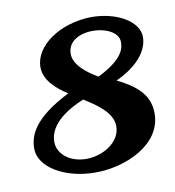

<svg xmlns="http://www.w3.org/2000/svg" viewBox="-55 -446 456 501"><g transform="rotate(-10 172.5 -195.5)"><path d="M160.4 -188.2C197.8 -165.3 233.6 -139.4 233.6 -104.7C233.6 -61.5 184.8 -34.2 142.6 -34.2C98.4 -34.2 67.1 -60.3 67.1 -92.5C67.1 -142.3 123.8 -173.1 160.4 -188.2ZM210.7 -240.2C181.4 -256.6 149.2 -282 149.2 -310.8C149.2 -348.9 188.7 -360.4 214.8 -360.4C252.9 -360.4 283.7 -343.3 283.7 -319.8C283.7 -306.2 283.7 -276.4 210.7 -240.2ZM254.9 -222.2C266.6 -226.6 342.5 -262.2 342.5 -322.3C342.5 -363.3 286.6 -396.5 218 -396.5C135 -395 65.4 -347.2 65.4 -290.5C65.4 -256.1 95 -230 125 -210.9C28.8 -162.1 12.5 -119.4 12.5 -83.7C12.5 -34.9 78.4 4.9 159.4 4.9C240.2 4.9 337.9 -37.8 337.9 -120.6C337.9 -174.3 297.9 -200.4 254.9 -222.2Z"/></g></svg>

Font: RisaltypS01
Style: Medium
Weight: 500
Italic angle: -9°
Designer: gluk
Foundry: gluk
Version: Version 0.24